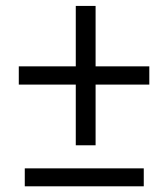

<svg xmlns="http://www.w3.org/2000/svg" viewBox="-20 -639 573 658"><path d="M491.7 -411.6V-349.1H307.6V-141.1H239.7V-349.1H44.4V-411.6H239.7V-618.7H307.6V-411.6ZM472.7 -62V-0.5H64.9V-62Z"/></svg>

Font: Vazirmatn FD Light
Style: Regular
Weight: 300
Designer: Saber Rastikerdar
Foundry: Saber Rastikerdar
Version: Version 33.003